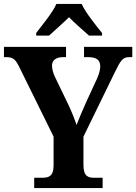

<svg xmlns="http://www.w3.org/2000/svg" viewBox="-20 -951 689 971"><path d="M163 -784V-771H228C254 -795 300 -835 329 -864C356 -835 404 -795 430 -771H496V-784C466 -822 413 -886 393 -931H265C246 -886 191 -822 163 -784ZM153 0H499V-52H457C427 -52 402 -58 402 -117V-260L560 -584C590 -646 601 -662 633 -662H649V-714H405V-662H425C466 -662 487 -649 487 -615C487 -604 484 -583 471 -554L417 -437C397 -393 380 -352 367 -319C357 -350 345 -380 326 -421L257 -564C249 -581 243 -603 243 -619C243 -645 262 -662 299 -662H314V-714H0V-662H12C49 -662 60 -648 79 -609L251 -260V-115C251 -58 225 -52 192 -52H153Z"/></svg>

Font: Noto Serif Bengali SemiCondensed
Style: Bold
Weight: 700
Width: 4
Designer: Juan Bruce, Universal Thirst, Indian Type Foundry and the Monotype Design Team.
Foundry: Monotype Imaging Inc.
Version: Version 2.003